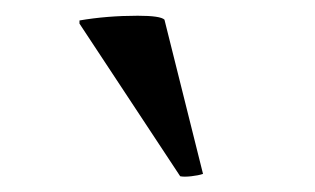

<svg xmlns="http://www.w3.org/2000/svg" viewBox="-20 -772 400 244"><path d="M81 -742V-746Q116 -752 155 -752Q184 -752 189 -747L238 -551Q232 -549 223 -548Q214 -547 209 -548Z"/></svg>

Font: Tiro Tamil
Style: Regular
Weight: 400
Designer: Tamil: Fernando Mello & Fiona Ross. Latin: John Hudson.
Foundry: Tiro Typeworks Ltd.
Version: Version 1.52